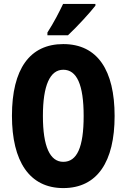

<svg xmlns="http://www.w3.org/2000/svg" viewBox="-20 -950 646 980"><path d="M467 -921V-930H302C281 -886 256 -837 222 -784V-770H327C375 -815 439 -885 467 -921ZM565 -358C565 -591 478 -725 303 -725C132 -725 41 -598 41 -359C41 -127 130 10 303 10C477 10 565 -125 565 -358ZM199 -358C199 -514 235 -594 303 -594C372 -594 407 -518 407 -358C407 -198 373 -124 303 -124C235 -124 199 -202 199 -358Z"/></svg>

Font: Noto Sans Arabic UI XCn XBd
Style: Regular
Weight: 800
Width: 2
Designer: Monotype Design Team, Nadine Chahine and Nizar Qandah
Foundry: Monotype Imaging Inc.
Version: Version 2.010